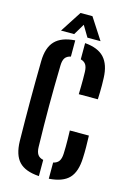

<svg xmlns="http://www.w3.org/2000/svg" viewBox="-143 -1037 753 1114"><g transform="rotate(15 233.5 -480.5)"><path d="M208.1 7.9Q125.5 2.8 87.9 -36.9Q50.3 -76.6 48.5 -160.7Q47.5 -225.5 47 -284.3Q46.5 -343.1 46.5 -400Q46.5 -457 47 -515.9Q47.5 -574.9 48.5 -640Q49.7 -721.3 88.2 -761.6Q126.7 -801.9 208.1 -807.3V-709.9Q184.8 -705 174.2 -689.9Q163.7 -674.8 163 -644.9Q161.5 -578.1 160.6 -517.9Q159.8 -457.7 159.8 -399.8Q159.8 -341.9 160.6 -282.1Q161.5 -222.3 163 -155.3Q163.7 -125.5 174.2 -109.9Q184.8 -94.3 208.1 -89.4ZM267.6 7.7V-89.3Q291.2 -94.8 301.7 -110.2Q312.3 -125.7 313.5 -155.3Q314.5 -177.4 314.6 -197.6Q314.8 -217.7 314.4 -240.8Q314.1 -264 313.1 -294.2H427.6Q429 -258.2 429.2 -224.5Q429.5 -190.9 428 -160.7Q425.3 -77 387.9 -37.4Q350.4 2.1 267.6 7.7ZM308.7 -511Q309.4 -533.8 309.8 -555.8Q310.2 -577.9 310.2 -600.1Q310.2 -622.3 309.5 -644.9Q308.8 -673.4 298.9 -688.6Q289 -703.8 267.6 -709.4V-806.8Q346 -800.7 383.7 -759.8Q421.3 -718.8 424 -639.5Q425 -618.2 425.1 -596.7Q425.2 -575.2 424.7 -553.8Q424.2 -532.4 423.2 -511ZM113.6 -840.8 196.5 -968.8H268.2L351.1 -840.8H272.4L232.5 -907.5L192.6 -840.8Z"/></g></svg>

Font: Big Shoulders Stencil Text Thin
Style: Regular
Weight: 100
Designer: Patric King
Foundry: XO Type Co
Version: Version 2.001